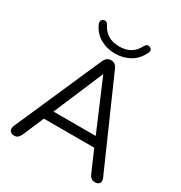

<svg xmlns="http://www.w3.org/2000/svg" viewBox="-207 -1057 1144 1212"><g transform="rotate(30 364.5 -451.0)"><path d="M364 -609 211 -249H519L366 -609ZM72 7Q56 7 46.5 -0.5Q37 -8 36 -15.5Q35 -23 35 -25Q35 -36 41 -49L316 -675Q325 -695 337.5 -703.5Q350 -712 365 -712Q380 -712 392.5 -703.5Q405 -695 413 -675L689 -49Q696 -36 696 -24Q696 -22 695 -14.5Q694 -7 685 0Q676 7 660 7Q642 7 631 -2.5Q620 -12 613 -30L548 -180H181L117 -30Q108 -11 98 -2Q88 7 72 7ZM364 -760Q304 -760 256 -787Q208 -814 183 -869Q177 -884 181 -893.5Q185 -903 196 -907Q207 -911 216 -907Q225 -903 231 -890Q250 -852 283 -832Q316 -812 364 -812Q413 -812 445.5 -832Q478 -852 497 -890Q504 -903 512.5 -907Q521 -911 532 -907Q544 -903 547.5 -893.5Q551 -884 544 -869Q518 -814 470 -787Q422 -760 364 -760Z"/></g></svg>

Font: Nunito
Style: Regular
Weight: 400
Designer: Vernon Adams
Foundry: Vernon Adams
Version: Version 3.602